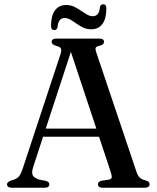

<svg xmlns="http://www.w3.org/2000/svg" viewBox="-20 -881 739 901"><path d="M168 -277.5H462L464.5 -239.5H163.5ZM211.5 -16Q211.5 -9 206.2 -4.5Q201 0 189.5 0H35.5Q24.5 0 18.8 -4.2Q13 -8.5 13 -16Q13 -21.5 16.8 -25.2Q20.5 -29 29.5 -33L49.5 -39.5Q63.5 -45.5 71.5 -56.5Q79.5 -67.5 88.5 -95.5L264 -627Q269.5 -645 266 -653Q262.5 -661 245 -665.5Q232.5 -669 227.5 -673.5Q222.5 -678 222.5 -684.5Q222.5 -692 228 -696Q233.5 -700 245 -700H446Q457.5 -700 462.8 -696Q468 -692 468 -684.5Q468 -677.5 463.2 -673.2Q458.5 -669 446.5 -666Q432 -663 429.2 -657Q426.5 -651 431 -637.5L619.5 -77.5Q625.5 -58 634.8 -48.5Q644 -39 661.5 -35Q673.5 -31.5 677.8 -27.2Q682 -23 682 -16Q682 -9 676.2 -4.5Q670.5 0 659 0H462Q450.5 0 445 -4.5Q439.5 -9 439.5 -16Q439.5 -22.5 443.8 -26.5Q448 -30.5 457 -33L491 -38Q504 -41 504.5 -49Q505 -57 499.5 -74.5L307 -654.5L321 -663L136.5 -100Q130.5 -82 131 -70.2Q131.5 -58.5 139.2 -51.2Q147 -44 162.5 -38.5L194 -32.5Q203 -30 207.2 -26.2Q211.5 -22.5 211.5 -16ZM408.5 -743.5Q388 -743.5 371 -751.5Q354 -759.5 339.2 -770Q324.5 -780.5 310.8 -788.5Q297 -796.5 283.5 -796.5Q253 -796.5 250 -753Q247 -740 234.5 -740Q219.5 -740 219.5 -759Q219.5 -808 238.2 -832.8Q257 -857.5 290 -857.5Q311 -857.5 327.8 -849.5Q344.5 -841.5 359.2 -831.2Q374 -821 387.8 -813Q401.5 -805 415.5 -805Q446 -805 449 -847.5Q451.5 -861 464.5 -861Q479 -861 479 -841.5Q479 -792.5 460.2 -768Q441.5 -743.5 408.5 -743.5Z"/></svg>

Font: Fraunces 36pt
Style: Regular
Weight: 400
Version: Version 1.000;[b76b70a41]